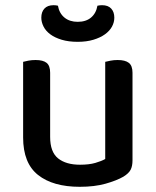

<svg xmlns="http://www.w3.org/2000/svg" viewBox="-20 -705 600 739"><path d="M69 -467Q76 -469 89 -471.5Q102 -474 117 -474Q146 -474 159.5 -463Q173 -452 173 -425V-178Q173 -120 203.5 -95.5Q234 -71 288 -71Q323 -71 347 -78Q371 -85 385 -93V-467Q393 -469 405.5 -471.5Q418 -474 433 -474Q462 -474 476 -463Q490 -452 490 -425V-88Q490 -66 483 -52Q476 -38 455 -25Q429 -10 386.5 2Q344 14 287 14Q184 14 126.5 -31.5Q69 -77 69 -176ZM279 -621Q311 -621 330.5 -637.5Q350 -654 355 -683Q360 -684 364 -684.5Q368 -685 373 -685Q396 -685 408 -672Q420 -659 420 -637Q420 -619 411 -602.5Q402 -586 384 -573Q366 -560 339.5 -552Q313 -544 279 -544Q244 -544 217.5 -552Q191 -560 173.5 -573Q156 -586 147.5 -603Q139 -620 139 -637Q139 -659 151 -672Q163 -685 186 -685Q191 -685 195 -684.5Q199 -684 203 -683Q208 -654 228 -637.5Q248 -621 279 -621Z"/></svg>

Font: Baloo 2 Medium
Style: Regular
Weight: 500
Designer: Sarang Kulkarni and Ek Type
Foundry: Ek Type
Version: Version 1.640;hotconv 1.0.111;makeotfexe 2.5.65597; ttfautoh